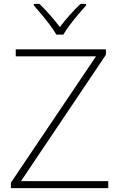

<svg xmlns="http://www.w3.org/2000/svg" viewBox="-20 -1034 617 988"><path d="M537 -66H36V-94L474 -744H61V-780H525V-752L88 -102H537ZM270 -856Q258 -877 237.5 -904.5Q217 -932 194.5 -959Q172 -986 154 -1006V-1014H183Q210 -988 238 -956Q266 -924 288 -895Q310 -924 338.5 -956Q367 -988 394 -1014H423V-1006Q405 -986 382 -959Q359 -932 338.5 -904.5Q318 -877 306 -856Z"/></svg>

Font: Noto Sans Malayalam UI ExtraLight
Style: Regular
Weight: 200
Designer: Jelle Bosma - Monotype Design Team
Foundry: Monotype Imaging Inc.
Version: Version 2.104; ttfautohint (v1.8.4.7-5d5b)